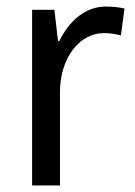

<svg xmlns="http://www.w3.org/2000/svg" viewBox="-20 -566 413 586"><path d="M303 -546C239 -546 191 -501 161 -441H157L146 -536H78V0H163V-284C163 -391 224 -465 297 -465C314 -465 334 -462 349 -458L360 -540C343 -544 322 -546 303 -546Z"/></svg>

Font: Noto Sans Lao Looped SemiCondensed
Style: Regular
Weight: 400
Width: 4
Designer: Mark Frömberg, Ben Mitchell
Foundry: The Fontpad Ltd
Version: Version 1.003